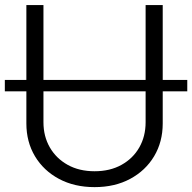

<svg xmlns="http://www.w3.org/2000/svg" viewBox="-22 -748 780 779"><path d="M737.8 -423.8V-377.4H638.2V-247.1Q638.2 -172.4 603.3 -114Q568.4 -55.7 506.1 -22.2Q443.8 11.2 361.8 11.2Q279.8 11.2 217.3 -22.2Q154.8 -55.7 119.9 -114Q85 -172.4 85 -247.1V-377.4H-2.4V-423.8H85V-727.5H154.3V-423.8H568.8V-727.5H638.2V-423.8ZM568.8 -377.4H154.3V-252Q154.3 -194.8 180.2 -149.9Q206.1 -105 252.7 -79.1Q299.3 -53.2 361.8 -53.2Q424.3 -53.2 470.9 -79.1Q517.6 -105 543.2 -149.9Q568.8 -194.8 568.8 -252Z"/></svg>

Font: Inter Light
Style: Regular
Weight: 300
Designer: Rasmus Andersson
Foundry: rsms
Version: Version 4.000;git-a52131595